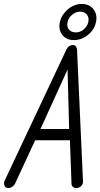

<svg xmlns="http://www.w3.org/2000/svg" viewBox="-44 -954 508 972"><path d="M376 -39V-29Q374 -18 364.5 -10Q355 -2 341 -2Q332 -2 325 -8Q318 -14 318 -24L310 -244H134L32 -24Q27 -14 17.5 -8Q8 -2 0 -2Q-14 -2 -19.5 -11Q-25 -20 -23 -31L-22 -36L293 -705Q304 -726 326 -726Q334 -726 339.5 -719.5Q345 -713 346 -703V-704ZM306 -301 298 -602 161 -301ZM369 -934Q408 -934 429 -907.5Q450 -881 442 -842Q434 -804 401.5 -777.5Q369 -751 330 -751Q292 -751 271.5 -777.5Q251 -804 259 -842Q263 -861 274 -878Q285 -895 300 -907.5Q315 -920 333 -927Q351 -934 369 -934ZM361 -895Q341 -895 322 -880Q303 -865 298 -842Q293 -819 305 -804.5Q317 -790 340 -790Q363 -790 380.5 -805.5Q398 -821 403 -842Q408 -865 396 -880Q384 -895 361 -895Z"/></svg>

Font: VDS
Style: Thin Italic
Weight: 100
Width: 0
Designer: artmaker
Foundry: artmaker
Version: Version 1.000 2012 initial release